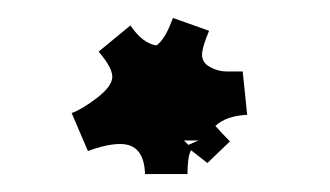

<svg xmlns="http://www.w3.org/2000/svg" viewBox="-20 -451 364 212"><path d="M124 -422.9Q137.7 -402.8 152.8 -400.9Q162.6 -407.7 170.9 -431.2L210.9 -417Q203.1 -398.9 203.1 -390.4Q203.1 -381.8 211.9 -377Q220.7 -372.1 230 -372.1H248L252.9 -324.2Q230 -323.2 217.8 -312Q224.6 -304.2 233.9 -294.9L209 -271Q199.2 -278.8 190.9 -285.2Q187 -277.8 187 -258.8H140.1Q139.2 -292 112.8 -292Q97.7 -292 77.1 -284.2L59.1 -326.2Q70.3 -330.1 87.2 -343Q104 -356 104 -366.2Q104 -376.5 88.9 -394ZM183.1 -295.9 188 -291 199.2 -295.9Z"/></svg>

Font: Eater
Style: Regular
Weight: 400
Version: Version 001.002